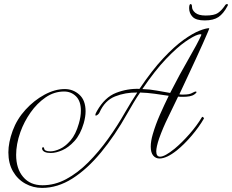

<svg xmlns="http://www.w3.org/2000/svg" viewBox="-20 -774 1136 940"><path d="M186 146Q142 146 104 125Q66 104 43.5 65Q21 26 21 -28Q21 -76 42 -134Q63 -191 105 -237Q147 -283 198 -310.5Q249 -338 297 -338Q338 -338 368.5 -310.5Q399 -283 399 -229Q399 -203 390 -171Q374 -116 345 -84Q316 -52 285 -38.5Q254 -25 229 -25Q194 -25 187 -42Q186 -44 186 -47Q186 -53 191 -53Q196 -53 196 -47Q198 -33 227 -33Q247 -33 273.5 -45Q300 -57 325.5 -86.5Q351 -116 366 -169Q376 -203 376 -232Q376 -279 352 -302.5Q328 -326 294 -326Q245 -326 203 -297Q161 -268 129.5 -223Q98 -178 80 -128Q69 -97 64 -69Q59 -41 59 -16Q59 52 93.5 92.5Q128 133 188 133Q248 133 304 103Q360 73 411.5 21.5Q463 -30 509 -94Q555 -158 594 -227Q609 -253 623.5 -276.5Q638 -300 652 -321Q594 -322 543.5 -302Q493 -282 467 -223Q465 -218 459 -213Q453 -208 449 -208Q447 -208 447 -211Q447 -218 455 -231Q493 -298 548.5 -319.5Q604 -341 663 -339Q725 -431 779.5 -489Q834 -547 879 -579Q924 -611 956 -623.5Q988 -636 1004 -636Q1006 -636 997 -615.5Q988 -595 973 -560.5Q958 -526 938 -483.5Q918 -441 897.5 -396.5Q877 -352 858 -312Q863 -311 868.5 -311Q874 -311 879 -311Q893 -311 904 -313Q915 -315 923 -320Q934 -326 938 -326Q942 -326 942 -323Q942 -319 932 -312Q922 -305 908 -302.5Q894 -300 877 -300Q871 -300 865 -300Q859 -300 852 -301Q828 -250 803 -199.5Q778 -149 759 -96Q745 -54 745 -33Q745 -7 764 -7Q787 -7 835 -46Q870 -75 907 -117Q944 -159 969 -201Q969 -202 969.5 -202Q970 -202 970 -202Q973 -202 976.5 -198.5Q980 -195 978 -193Q955 -153 919 -110.5Q883 -68 846 -38Q821 -18 799.5 -8Q778 2 761 2Q742 2 730 -12.5Q718 -27 718 -56Q718 -83 728 -117Q742 -165 763 -212.5Q784 -260 806 -305Q773 -310 737 -315Q701 -320 666 -321Q650 -298 634.5 -272Q619 -246 603 -218Q543 -111 475 -28.5Q407 54 334.5 100Q262 146 186 146ZM813 -319Q860 -411 903 -485Q946 -559 965 -601Q970 -610 949 -604Q928 -598 887.5 -570Q847 -542 793 -485.5Q739 -429 677 -338Q713 -337 747.5 -330.5Q782 -324 813 -319ZM982 -674Q940 -674 923 -691.5Q906 -709 906 -734Q906 -742 907.5 -748Q909 -754 913 -754Q920 -754 920 -741Q920 -725 936 -711.5Q952 -698 987 -698Q1029 -698 1047 -710.5Q1065 -723 1080 -745Q1085 -754 1091 -754Q1099 -754 1094 -745Q1074 -707 1049.5 -690.5Q1025 -674 982 -674Z"/></svg>

Font: Gwendolyn
Style: Regular
Weight: 400
Designer: Robert E. Leuschke
Foundry: Robert E. Leuschke
Version: Version 1.010; ttfautohint (v1.8.3)